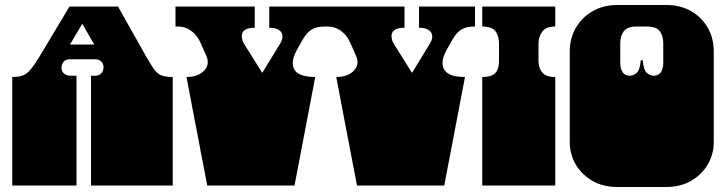

<svg xmlns="http://www.w3.org/2000/svg" viewBox="-20 -742 2904 768"><path d="M29 0V-135Q29 -152 29 -156.5Q29 -161 29 -163Q29 -165 29 -171V-172Q29 -179 29 -180.5Q29 -182 29 -187.5Q29 -193 29 -209V-260Q29 -277 29 -281.5Q29 -286 29 -288Q29 -290 29 -296V-297Q29 -304 29 -305.5Q29 -307 29 -312.5Q29 -318 29 -334V-434Q53 -434 69.5 -439.5Q86 -445 101 -462.5Q116 -480 137 -514L258 -716H452L564 -517Q583 -484 595.5 -466Q608 -448 624.5 -441Q641 -434 671 -434V0H344V-135Q344 -152 344 -156.5Q344 -161 344 -163Q344 -165 344 -171V-172Q344 -179 344 -180.5Q344 -182 344 -187.5Q344 -193 344 -209V-260Q344 -277 344 -281.5Q344 -286 344 -288Q344 -290 344 -296V-297Q344 -304 344 -305.5Q344 -307 344 -312.5Q344 -318 344 -334V-439H360Q376 -439 385 -448.5Q394 -458 394 -473Q394 -487 385 -496Q376 -505 360 -505H260Q242 -505 234 -494.5Q226 -484 226 -472Q226 -456 236.5 -447.5Q247 -439 260 -439H286V0ZM260 -564H357L309 -647Z M809 0 783 -135Q782 -141 781 -146Q780 -151 779 -156.5Q778 -162 777 -167L774 -183Q773 -188 772 -192Q771 -196 770.5 -200.5Q770 -205 769 -209L759 -260Q758 -266 757 -271Q756 -276 755 -281.5Q754 -287 753 -292L751 -302Q750 -308 749 -313Q748 -318 747 -323.5Q746 -329 745 -334L726 -434Q764 -434 787.5 -451.5Q811 -469 811 -494Q811 -506 805 -519L782 -571Q769 -601 745 -618.5Q721 -636 692 -636H682V-716H999V-631Q947 -631 947 -597Q947 -581 958 -564L1028 -452H1030L1099 -565Q1110 -582 1110 -596Q1110 -612 1096.5 -621.5Q1083 -631 1057 -631V-716H1281V-636Q1247 -636 1227.5 -624.5Q1208 -613 1191 -584L1168 -543Q1151 -512 1151 -490Q1151 -434 1241 -434L1158 0Z M1408 0 1382 -135Q1381 -141 1380 -146Q1379 -151 1378 -156.5Q1377 -162 1376 -167L1373 -183Q1372 -188 1371 -192Q1370 -196 1369.5 -200.5Q1369 -205 1368 -209L1358 -260Q1357 -266 1356 -271Q1355 -276 1354 -281.5Q1353 -287 1352 -292L1350 -302Q1349 -308 1348 -313Q1347 -318 1346 -323.5Q1345 -329 1344 -334L1325 -434Q1363 -434 1386.5 -451.5Q1410 -469 1410 -494Q1410 -506 1404 -519L1381 -571Q1368 -601 1344 -618.5Q1320 -636 1291 -636H1281V-716H1598V-631Q1546 -631 1546 -597Q1546 -581 1557 -564L1627 -452H1629L1698 -565Q1709 -582 1709 -596Q1709 -612 1695.5 -621.5Q1682 -631 1656 -631V-716H1880V-636Q1846 -636 1826.5 -624.5Q1807 -613 1790 -584L1767 -543Q1750 -512 1750 -490Q1750 -434 1840 -434L1757 0Z M1909 0V-135Q1909 -152 1909 -156.5Q1909 -161 1909 -163Q1909 -165 1909 -171V-172Q1909 -179 1909 -180.5Q1909 -182 1909 -187.5Q1909 -193 1909 -209V-260Q1909 -277 1909 -281.5Q1909 -286 1909 -288Q1909 -290 1909 -296V-297Q1909 -304 1909 -305.5Q1909 -307 1909 -312.5Q1909 -318 1909 -334V-434Q1947 -434 1961.5 -450Q1976 -466 1976 -498V-567Q1976 -599 1961.5 -617.5Q1947 -636 1909 -636V-716H2201V-636Q2164 -636 2149 -615.5Q2134 -595 2134 -567V-498Q2134 -470 2149 -452Q2164 -434 2201 -434V0Z M2448 6Q2378 6 2327.5 -33.5Q2277 -73 2263 -135Q2262 -140 2261 -146.5Q2260 -153 2259.5 -159.5Q2259 -166 2259 -170V-171Q2259 -178 2259 -179.5Q2259 -181 2259 -186.5Q2259 -192 2259 -209V-260Q2259 -277 2259 -281.5Q2259 -286 2259 -288Q2259 -290 2259 -296V-297Q2259 -304 2259 -305.5Q2259 -307 2259 -312.5Q2259 -318 2259 -334V-536Q2259 -589 2283.5 -631Q2308 -673 2351 -697.5Q2394 -722 2448 -722H2646Q2701 -722 2743.5 -698Q2786 -674 2810.5 -632Q2835 -590 2835 -536V-334Q2835 -318 2835 -312.5Q2835 -307 2835 -305.5Q2835 -304 2835 -297V-296Q2835 -290 2835 -288Q2835 -286 2835 -281.5Q2835 -277 2835 -260V-209Q2835 -193 2835 -187.5Q2835 -182 2835 -180.5Q2835 -179 2835 -172V-171Q2835 -165 2834.5 -158Q2834 -151 2833 -145.5Q2832 -140 2831 -135Q2817 -73 2766.5 -33.5Q2716 6 2646 6ZM2500 -439Q2513 -439 2526.5 -450.5Q2540 -462 2543 -501H2551Q2554 -462 2567.5 -450.5Q2581 -439 2594 -439Q2614 -439 2623.5 -453Q2633 -467 2633 -492V-569Q2633 -599 2619 -617.5Q2605 -636 2567 -636H2527Q2490 -636 2475.5 -617.5Q2461 -599 2461 -569V-492Q2461 -467 2470.5 -453Q2480 -439 2500 -439Z"/></svg>

Font: Danfo
Style: Regular
Weight: 400
Designer: Seyi Olusanya, David Udoh, Eyiyemi Adegbite, Mirko Velimirović
Version: Version 1.000